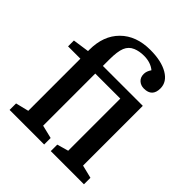

<svg xmlns="http://www.w3.org/2000/svg" viewBox="-214 -929 1068 1068"><g transform="rotate(45 320.5 -395.0)"><path d="M15 -480V-526L112 -540V-550Q112 -661 177 -725.5Q242 -790 353 -790Q440 -790 492 -759.5Q544 -729 544 -678Q544 -612 479 -612Q455 -612 438 -627Q421 -642 421 -669Q421 -691 437 -714Q403 -742 351 -742Q314 -742 286 -730Q255 -717 242 -685.5Q229 -654 229 -590V-540H543V-70L620 -51V0H359V-51L426 -70V-480H229V-70L307 -51V0H35V-51L112 -70V-480Z"/></g></svg>

Font: Domine SemiBold
Style: Regular
Weight: 600
Designer: Pablo Impallari, Rodrigo Fuenzalida, Brenda Gallo
Foundry: Pablo Impallari, Rodrigo Fuenzalida, Brenda Gallo
Version: Version 2.000